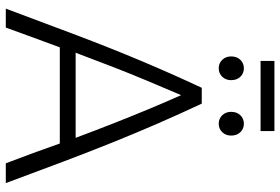

<svg xmlns="http://www.w3.org/2000/svg" viewBox="-176 -814 990 679"><g transform="rotate(90 319.5 -475.0)"><path d="M11 0Q62 -137 106.5 -254.5Q151 -372 196 -479Q241 -586 291 -693H347Q384 -614 417.5 -537Q451 -460 484 -378Q517 -296 552 -203.5Q587 -111 628 0H558Q539 -50 521.5 -97.5Q504 -145 488 -191H148Q131 -145 113.5 -97.5Q96 -50 78 0ZM167 -247H468Q441 -319 417 -380Q393 -441 369 -499Q345 -557 317 -620Q290 -557 265.5 -498.5Q241 -440 217.5 -379.5Q194 -319 167 -247ZM196 -901V-950H444V-901ZM222 -753Q204 -753 192 -765.5Q180 -778 180 -797Q180 -817 192 -829.5Q204 -842 222 -842Q240 -842 252 -829.5Q264 -817 264 -797Q264 -778 252 -765.5Q240 -753 222 -753ZM418 -753Q400 -753 388 -765.5Q376 -778 376 -797Q376 -817 388 -829.5Q400 -842 418 -842Q436 -842 448 -829.5Q460 -817 460 -797Q460 -778 448 -765.5Q436 -753 418 -753Z"/></g></svg>

Font: Ubuntu Sans Light
Style: Regular
Weight: 300
Designer: Dalton Maag Ltd
Foundry: Dalton Maag Ltd
Version: Version 1.006; ttfautohint (v1.8.4.7-5d5b)